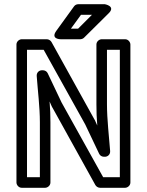

<svg xmlns="http://www.w3.org/2000/svg" viewBox="-20 -865 696 910"><path d="M108 -25V-629H187L384 -275L450 -136C454 -127 464 -122 473 -122H477C490 -122 503 -132 502 -149C497 -217 487 -299 487 -370V-629H548V-25H469L272 -379L206 -518C202 -527 192 -532 183 -532H179C166 -532 153 -522 154 -505C159 -435 169 -357 169 -286V-25ZM58 0C58 11 68 25 83 25H194C205 25 219 15 219 0V-286C219 -319 218 -350 215 -384L227 -357L228 -356L432 12C436 19 445 25 454 25H573C584 25 598 15 598 0V-654C598 -665 588 -679 573 -679H462C451 -679 437 -669 437 -654V-370C437 -337 438 -304 441 -270L429 -297L428 -298L224 -666C220 -673 211 -679 202 -679H83C72 -679 58 -669 58 -654ZM416 -795 350 -729H316L364 -795ZM495 -802C530 -836 477 -845 477 -845H351C344 -845 336 -842 331 -835L247 -719C218 -679 267 -679 267 -679H360C365 -679 373 -681 378 -686Z"/></svg>

Font: Falling Sky
Style: Ou
Weight: 400
Designer: Paul D. Hunt
Foundry: Adobe Systems Incorporated
Version: Version 1.02